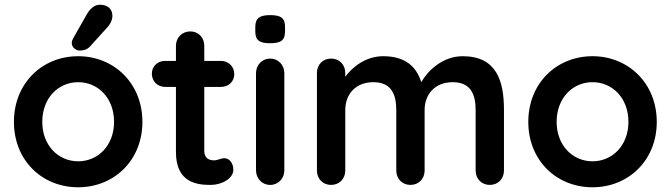

<svg xmlns="http://www.w3.org/2000/svg" viewBox="-20 -783 2840 813"><path d="M311 -545C159 -545 39 -431 39 -267C39 -103 159 10 311 10C462 10 583 -103 583 -267C583 -431 462 -545 311 -545ZM311 -100C227 -100 159 -167 159 -267C159 -368 227 -435 311 -435C395 -435 463 -368 463 -267C463 -167 395 -100 311 -100ZM361 -586 437 -670C449 -684 455 -699 456 -713C457 -741 440 -763 403 -763C379 -763 360 -744 348 -723L290 -621C286 -614 284 -608 284 -602C283 -580 305 -569 316 -569C331 -569 347 -571 361 -586Z M623 -471C623 -439 647 -415 679 -415H725V-139C725 -8 816 0 872 0C919 0 968 -27 968 -64C968 -95 949 -113 931 -113C914 -113 902 -104 886 -104C863 -104 845 -115 845 -144V-415H916C948 -415 972 -438 972 -469C972 -501 948 -525 916 -525H845V-589C845 -624 820 -650 786 -650C751 -650 725 -624 725 -589V-525H679C647 -525 623 -502 623 -471Z M1184 -473C1184 -508 1158 -535 1124 -535C1090 -535 1064 -508 1064 -473V-62C1064 -27 1090 0 1124 0C1158 0 1184 -27 1184 -62ZM1187 -650V-669C1187 -706 1170 -719 1124 -719C1081 -719 1061 -707 1061 -669V-650C1061 -613 1078 -600 1123 -600C1168 -600 1187 -611 1187 -650Z M2054 0C2089 0 2114 -26 2114 -61V-317C2114 -442 2082 -545 1939 -545C1853 -545 1789 -481 1764 -435C1743 -501 1696 -545 1603 -545C1529 -545 1473 -500 1442 -458V-474C1442 -509 1417 -535 1382 -535C1347 -535 1322 -509 1322 -474V-61C1322 -26 1347 0 1382 0C1417 0 1442 -26 1442 -61V-317C1442 -382 1484 -435 1561 -435C1638 -435 1658 -382 1658 -317V-61C1658 -26 1683 0 1718 0C1753 0 1778 -26 1778 -61V-317C1778 -382 1820 -435 1897 -435C1974 -435 1994 -382 1994 -317V-61C1994 -26 2019 0 2054 0Z M2489 -545C2337 -545 2217 -431 2217 -267C2217 -103 2337 10 2489 10C2640 10 2761 -103 2761 -267C2761 -431 2640 -545 2489 -545ZM2489 -100C2405 -100 2337 -167 2337 -267C2337 -368 2405 -435 2489 -435C2573 -435 2641 -368 2641 -267C2641 -167 2573 -100 2489 -100Z"/></svg>

Font: Hotpoint
Style: Bold
Weight: 700
Designer: Andrew Paglinawan, Luciano Perondi, Riccardo Olocco
Foundry: CAST Cooperativa Anonima Servizi Tipografici
Version: Version 1.000;PS 2.1;hotconv 16.6.51;makeotf.lib2.5.65220